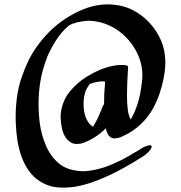

<svg xmlns="http://www.w3.org/2000/svg" viewBox="-20 -773 821 871"><path d="M679 -644C654 -679 621 -707 583 -727C548 -745 508 -753 469 -753C461 -753 452 -753 444 -752C383 -747 326 -720 275 -687C224 -653 181 -610 146 -560C118 -521 98 -478 82 -433C69 -399 61 -363 56 -326C53 -300 51 -273 51 -246C51 -234 51 -221 52 -209C54 -162 60 -115 75 -70C89 -29 111 11 145 38C164 53 185 64 208 71C226 76 245 78 264 78C273 78 283 78 292 77C329 75 366 65 401 53C451 35 500 12 546 -14C573 -29 600 -45 626 -62C638 -69 650 -79 659 -90C661 -93 668 -101 668 -107C668 -108 668 -110 667 -111C666 -113 663 -114 660 -114C655 -114 648 -112 645 -111C631 -106 619 -98 606 -90C604 -89 602 -88 600 -86L587 -79C577 -72 567 -67 556 -61C551 -58 547 -55 542 -53C539 -52 537 -50 535 -49L483 -25C482 -25 481 -24 480 -24L467 -19C453 -14 439 -9 424 -6C402 0 379 3 356 4C325 3 293 -3 265 -19C229 -41 203 -77 187 -116C174 -146 166 -178 161 -210C157 -239 155 -269 155 -299C155 -312 155 -325 156 -338C159 -395 170 -451 191 -505L194 -515C208 -547 225 -578 245 -606C253 -617 261 -627 270 -636C271 -638 273 -640 275 -641L291 -656L296 -659C297 -659 298 -660 300 -661C301 -661 307 -664 310 -666C317 -666 325 -671 331 -672C348 -676 365 -678 382 -679C423 -678 462 -667 498 -646C561 -609 611 -541 623 -467C625 -456 626 -445 626 -433C626 -413 623 -392 620 -372C615 -337 606 -302 592 -269C587 -256 580 -243 573 -231L568 -241C564 -252 561 -263 560 -274C557 -297 556 -321 556 -344C556 -379 558 -414 560 -448C561 -455 561 -461 561 -468C561 -472 559 -475 555 -476C549 -478 543 -478 538 -478H528C517 -478 507 -477 496 -475C451 -467 409 -447 370 -423C345 -407 322 -387 302 -364C287 -347 275 -328 267 -306C259 -285 255 -264 255 -242C255 -229 257 -215 259 -202C262 -179 271 -154 288 -137C296 -130 306 -123 316 -121C320 -120 325 -120 329 -120C340 -120 351 -122 361 -126C397 -140 432 -162 460 -191C461 -183 464 -176 467 -169C471 -159 478 -152 488 -147C491 -146 494 -145 498 -145C501 -145 504 -146 506 -146C518 -146 531 -152 541 -157C598 -183 646 -229 676 -284C698 -325 713 -371 722 -416C727 -441 730 -466 730 -491C730 -508 728 -525 725 -542C718 -579 701 -614 679 -644ZM315 -668C315 -668 316 -668 316 -668ZM435 -263C426 -241 415 -219 402 -198L399 -200C376 -215 365 -246 361 -272C360 -283 359 -292 359 -301C359 -323 362 -344 370 -364C374 -372 378 -379 383 -386L387 -392C388 -392 389 -392 390 -393L409 -399C421 -402 434 -404 447 -404C450 -404 454 -403 457 -403L453 -348C453 -332 452 -316 452 -300C448 -296 446 -292 444 -286Z"/></svg>

Font: Petaluma Script
Style: Regular
Weight: 400
Designer: Daniel Spreadbury
Foundry: Steinberg Media Technologies GmbH
Version: Version 1.10